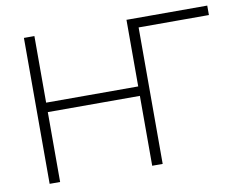

<svg xmlns="http://www.w3.org/2000/svg" viewBox="-77 -815 1161 920"><g transform="rotate(-10 503.5 -355.0)"><path d="M985 -710V-664H643V0H592V-340H144V0H93V-710H144V-386H592V-709L591 -710Z"/></g></svg>

Font: Raleway-v4020 Light
Style: Regular
Weight: 300
Designer: Matt McInerney, Pablo Impallari, Rodrigo Fuenzalida
Foundry: Matt McInerney, Pablo Impallari, Rodrigo Fuenzalida
Version: Version 4.020;PS 004.020;hotconv 1.0.88;makeotf.lib2.5.64775